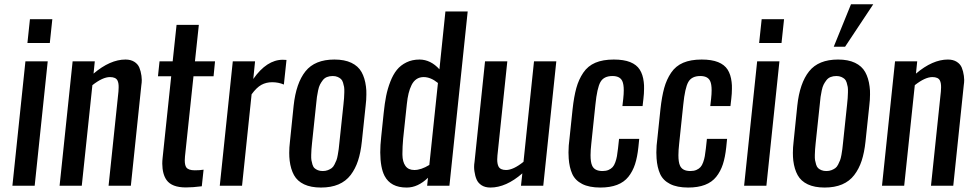

<svg xmlns="http://www.w3.org/2000/svg" viewBox="-20 -863 4523 892"><path d="M37.6 0 98.1 -578.1H201.7L141.1 0ZM107.4 -663.1 119.1 -773.9H223.1L211.4 -663.1Z M256.8 0 317.4 -578.1H420.4L414.6 -521Q491.7 -586.4 563 -586.4Q587.4 -586.4 604 -575.9Q620.6 -565.4 627.4 -548.8Q634.3 -532.2 637.2 -510.7Q638.2 -501.5 638.7 -491.7Q638.7 -479.5 636.7 -467.3L587.9 0H484.4L530.3 -437.5Q531.2 -447.8 531.2 -456.5Q531.7 -477.1 525.9 -488.8Q518.1 -504.9 490.7 -504.9Q457 -504.9 409.2 -467.3L359.9 0Z M843.8 7.8Q778.3 7.8 753.9 -26.4Q734.4 -53.7 733.9 -102.5Q733.9 -115.2 735.4 -128.9L775.4 -508.8H713.9L721.2 -578.1H782.2L800.3 -747.6H903.8L885.7 -578.1H979L972.2 -508.8H878.9L839.4 -136.2Q838.4 -126.5 838.4 -118.2Q838.4 -96.2 845.2 -85.9Q854.5 -71.8 885.3 -71.8Q909.2 -71.8 925.8 -74.7L917.5 2.4Q875.5 7.8 843.8 7.8Z M1001 0 1061.5 -578.1H1165L1156.7 -496.1Q1219.2 -585.4 1293.9 -585.4Q1296.4 -585.4 1311 -584.5L1298.8 -470.2Q1273.9 -481 1244.1 -481Q1216.8 -481 1194.3 -468.8Q1171.9 -456.5 1148.9 -424.8L1104.5 0Z M1556.6 -198.7 1575.7 -378.4Q1577.6 -397 1578.4 -407.2Q1579.1 -417.5 1579.6 -433.8Q1580.1 -450.2 1578.6 -459Q1577.1 -467.8 1573.7 -479Q1570.3 -490.2 1564.2 -495.8Q1558.1 -501.5 1548.6 -505.6Q1539.1 -509.8 1525.9 -509.8Q1510.7 -509.8 1499 -505.1Q1487.3 -500.5 1479.5 -490.2Q1471.7 -480 1466.6 -470Q1461.4 -460 1457.8 -442.4Q1454.1 -424.8 1452.4 -412.4Q1450.7 -399.9 1448.7 -378.4L1429.7 -198.7Q1427.7 -179.7 1427 -169.7Q1426.3 -159.7 1425.8 -143.6Q1425.3 -127.4 1426.8 -118.7Q1428.2 -109.9 1431.6 -98.6Q1435.1 -87.4 1441.2 -81.8Q1447.3 -76.2 1456.8 -72.3Q1466.3 -68.4 1479.5 -68.4Q1492.7 -68.4 1503.2 -72.5Q1513.7 -76.7 1521 -82Q1528.3 -87.4 1533.9 -98.6Q1539.6 -109.9 1543 -118.4Q1546.4 -127 1549.3 -143.6Q1552.2 -160.2 1553.5 -169.9Q1554.7 -179.7 1556.6 -198.7ZM1325.7 -116.7Q1323.7 -133.8 1323.7 -152.8Q1323.7 -177.7 1327.1 -205.6L1344.2 -372.1Q1355.5 -477.1 1399.2 -531.7Q1442.9 -586.4 1533.7 -586.4Q1580.6 -586.4 1612.3 -571.3Q1644 -556.2 1659.7 -528.3Q1675.3 -500.5 1680.2 -460.9Q1682.6 -443.4 1682.1 -423.8Q1682.1 -399.4 1678.7 -372.1L1661.1 -205.6Q1655.8 -154.3 1643.3 -116.5Q1630.9 -78.6 1608.9 -49.8Q1586.9 -21 1552.5 -6.3Q1518.1 8.3 1471.2 8.3Q1424.3 8.3 1392.8 -6.6Q1361.3 -21.5 1345.9 -49.3Q1330.6 -77.1 1325.7 -116.7Z M1870.1 8.3Q1869.6 8.3 1868.7 8.3Q1794.9 8.3 1766.6 -45.9Q1747.1 -83.5 1746.6 -154.8Q1746.6 -187.5 1751 -227.5L1762.7 -339.4Q1767.1 -382.8 1773.9 -417Q1780.8 -451.2 1793.5 -483.9Q1806.2 -516.6 1823.7 -538.3Q1841.3 -560.1 1868.2 -573.2Q1895 -586.4 1929.2 -586.4Q1981 -585.9 2021.5 -541L2049.3 -809.6H2152.8L2067.9 0H1964.4L1968.3 -37.1Q1921.4 8.3 1870.1 8.3ZM1904.8 -73.2Q1936.5 -73.2 1974.6 -96.7L2014.6 -477.5Q1981 -504.9 1948.2 -504.9Q1929.2 -504.9 1915 -495.4Q1900.9 -485.8 1892.1 -468Q1883.3 -450.2 1878.2 -429Q1873 -407.7 1870.1 -379.4L1853 -218.8Q1849.6 -180.7 1849.6 -150.9Q1849.6 -147.5 1849.6 -143.6Q1850.1 -111.3 1863.5 -92.3Q1877 -73.2 1904.8 -73.2Z M2258.3 8.3Q2233.9 8.3 2217.5 -2.2Q2201.2 -12.7 2194.1 -29.3Q2187 -45.9 2184.1 -67.4Q2182.6 -77.1 2182.6 -87.4Q2182.6 -99.1 2184.6 -110.8L2233.4 -578.1H2336.9L2291 -140.6Q2290 -130.4 2290 -122.1Q2290 -101.6 2295.9 -89.8Q2304.2 -73.2 2331.1 -73.2Q2364.7 -73.2 2412.1 -111.3L2460.9 -578.1H2564.5L2503.9 0H2400.4L2406.7 -57.6Q2331.1 8.3 2258.3 8.3Z M2769 8.3Q2717.3 8.3 2684.8 -8.3Q2652.3 -24.9 2638.7 -54.7Q2625 -85 2622.1 -127Q2621.1 -140.1 2621.1 -154.8Q2621.1 -185.5 2626 -221.2L2640.1 -355.5Q2646.5 -414.1 2657.5 -453.9Q2668.5 -493.7 2689.7 -525.1Q2710.9 -556.6 2745.8 -571.5Q2780.8 -586.4 2831.5 -586.4Q2877.9 -586.4 2907.7 -574.5Q2937.5 -562.5 2952.1 -539.6Q2966.8 -516.6 2970.7 -482.4Q2972.7 -467.3 2972.2 -450.7Q2972.2 -428.7 2969.2 -403.8L2965.3 -370.1H2871.6L2875.5 -404.3Q2877.9 -426.3 2877.9 -443.4Q2877.9 -471.7 2871.1 -486.3Q2860.4 -509.8 2825.2 -509.8Q2785.2 -509.8 2769.5 -481.9Q2753.9 -454.1 2746.1 -376.5L2727.1 -195.8Q2723.6 -164.6 2723.6 -142.1Q2723.6 -110.4 2730.5 -94.7Q2741.2 -68.4 2779.3 -68.4Q2795.4 -68.4 2807.1 -73.5Q2818.8 -78.6 2826.2 -86.7Q2833.5 -94.7 2838.6 -109.1Q2843.8 -123.5 2846.2 -137.5Q2848.6 -151.4 2851.1 -172.9L2856 -217.8H2949.7L2945.8 -179.2Q2940.9 -132.8 2930.2 -99.9Q2919.4 -66.9 2899.4 -41.7Q2879.4 -16.6 2846.9 -4.2Q2814.5 8.3 2769 8.3Z M3177.2 8.3Q3125.5 8.3 3093 -8.3Q3060.5 -24.9 3046.9 -54.7Q3033.2 -85 3030.3 -127Q3029.3 -140.1 3029.3 -154.8Q3029.3 -185.5 3034.2 -221.2L3048.3 -355.5Q3054.7 -414.1 3065.7 -453.9Q3076.7 -493.7 3097.9 -525.1Q3119.1 -556.6 3154.1 -571.5Q3189 -586.4 3239.7 -586.4Q3286.1 -586.4 3315.9 -574.5Q3345.7 -562.5 3360.4 -539.6Q3375 -516.6 3378.9 -482.4Q3380.9 -467.3 3380.4 -450.7Q3380.4 -428.7 3377.4 -403.8L3373.5 -370.1H3279.8L3283.7 -404.3Q3286.1 -426.3 3286.1 -443.4Q3286.1 -471.7 3279.3 -486.3Q3268.6 -509.8 3233.4 -509.8Q3193.4 -509.8 3177.7 -481.9Q3162.1 -454.1 3154.3 -376.5L3135.3 -195.8Q3131.8 -164.6 3131.8 -142.1Q3131.8 -110.4 3138.7 -94.7Q3149.4 -68.4 3187.5 -68.4Q3203.6 -68.4 3215.3 -73.5Q3227.1 -78.6 3234.4 -86.7Q3241.7 -94.7 3246.8 -109.1Q3252 -123.5 3254.4 -137.5Q3256.8 -151.4 3259.3 -172.9L3264.2 -217.8H3357.9L3354 -179.2Q3349.1 -132.8 3338.4 -99.9Q3327.6 -66.9 3307.6 -41.7Q3287.6 -16.6 3255.1 -4.2Q3222.7 8.3 3177.2 8.3Z M3437 0 3497.6 -578.1H3601.1L3540.5 0ZM3506.8 -663.1 3518.6 -773.9H3622.6L3610.8 -663.1Z M3853.5 -646 3933.6 -843.3H4037.1L3906.2 -646ZM3896.5 -198.7 3915.5 -378.4Q3917.5 -397 3918.2 -407.2Q3918.9 -417.5 3919.4 -433.8Q3919.9 -450.2 3918.5 -459Q3917 -467.8 3913.6 -479Q3910.2 -490.2 3904.1 -495.8Q3897.9 -501.5 3888.4 -505.6Q3878.9 -509.8 3865.7 -509.8Q3850.6 -509.8 3838.9 -505.1Q3827.1 -500.5 3819.3 -490.2Q3811.5 -480 3806.4 -470Q3801.3 -460 3797.6 -442.4Q3793.9 -424.8 3792.2 -412.4Q3790.5 -399.9 3788.6 -378.4L3769.5 -198.7Q3767.6 -179.7 3766.8 -169.7Q3766.1 -159.7 3765.6 -143.6Q3765.1 -127.4 3766.6 -118.7Q3768.1 -109.9 3771.5 -98.6Q3774.9 -87.4 3781 -81.8Q3787.1 -76.2 3796.6 -72.3Q3806.2 -68.4 3819.3 -68.4Q3832.5 -68.4 3843 -72.5Q3853.5 -76.7 3860.8 -82Q3868.2 -87.4 3873.8 -98.6Q3879.4 -109.9 3882.8 -118.4Q3886.2 -127 3889.2 -143.6Q3892.1 -160.2 3893.3 -169.9Q3894.5 -179.7 3896.5 -198.7ZM3665.5 -116.7Q3663.6 -133.8 3663.6 -152.8Q3663.6 -177.7 3667 -205.6L3684.1 -372.1Q3695.3 -477.1 3739 -531.7Q3782.7 -586.4 3873.5 -586.4Q3920.4 -586.4 3952.1 -571.3Q3983.9 -556.2 3999.5 -528.3Q4015.1 -500.5 4020 -460.9Q4022.5 -443.4 4022 -423.8Q4022 -399.4 4018.6 -372.1L4001 -205.6Q3995.6 -154.3 3983.2 -116.5Q3970.7 -78.6 3948.7 -49.8Q3926.8 -21 3892.3 -6.3Q3857.9 8.3 3811 8.3Q3764.2 8.3 3732.7 -6.6Q3701.2 -21.5 3685.8 -49.3Q3670.4 -77.1 3665.5 -116.7Z M4077.6 0 4138.2 -578.1H4241.2L4235.4 -521Q4312.5 -586.4 4383.8 -586.4Q4408.2 -586.4 4424.8 -575.9Q4441.4 -565.4 4448.2 -548.8Q4455.1 -532.2 4458 -510.7Q4459 -501.5 4459.5 -491.7Q4459.5 -479.5 4457.5 -467.3L4408.7 0H4305.2L4351.1 -437.5Q4352.1 -447.8 4352.1 -456.5Q4352.5 -477.1 4346.7 -488.8Q4338.9 -504.9 4311.5 -504.9Q4277.8 -504.9 4230 -467.3L4180.7 0Z"/></svg>

Font: Oswald
Style: Regular
Weight: 400
Designer: Vernon Adams
Foundry: Vernon Adams
Version: 3.0; ttfautohint (v0.94.23-7a4d-dirty) -l 8 -r 50 -G 200 -x 